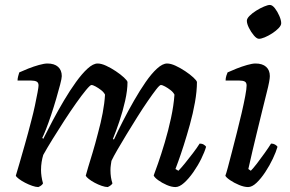

<svg xmlns="http://www.w3.org/2000/svg" viewBox="-20 -757 1175 777"><path d="M135 0Q125 0 110.5 -5Q96 -10 81.5 -17.5Q67 -25 56.5 -33Q46 -41 44 -46Q49 -62 58.5 -95Q68 -128 81 -173.5Q94 -219 107 -270Q115 -300 121.5 -330.5Q128 -361 132 -383Q136 -405 136 -411Q136 -423 128 -427Q120 -431 106 -431H51Q51 -439 53.5 -448.5Q56 -458 58 -464Q73 -471 94.5 -479.5Q116 -488 137.5 -494Q159 -500 172 -500Q200 -500 215 -486.5Q230 -473 230 -449Q230 -440 223.5 -415Q217 -390 207.5 -357.5Q198 -325 187 -292Q176 -259 166 -233.5Q156 -208 151 -199L155 -195Q172 -229 193.5 -269.5Q215 -310 239 -350.5Q263 -391 287.5 -425Q312 -459 334.5 -479.5Q357 -500 375 -500Q390 -500 409.5 -491Q429 -482 448.5 -469Q468 -456 481.5 -443.5Q495 -431 496 -425Q496 -392 486.5 -349.5Q477 -307 463 -265.5Q449 -224 437 -195L441 -192Q457 -227 478 -268Q499 -309 522.5 -350Q546 -391 569.5 -425Q593 -459 615.5 -479.5Q638 -500 656 -500Q671 -500 690.5 -491Q710 -482 729.5 -469Q749 -456 762.5 -443.5Q776 -431 777 -425Q777 -388 769 -343Q761 -298 748.5 -253Q736 -208 723.5 -169Q711 -130 701.5 -104Q692 -78 690 -73L702 -66Q712 -76 728 -95.5Q744 -115 761 -137.5Q778 -160 788 -176Q798 -176 805 -171.5Q812 -167 814 -163Q808 -142 794.5 -114.5Q781 -87 762.5 -60.5Q744 -34 725 -17Q706 0 690 0Q674 0 654.5 -8.5Q635 -17 620 -28Q605 -39 602 -47Q607 -60 619.5 -95.5Q632 -131 646.5 -179.5Q661 -228 672 -279Q683 -330 686 -374Q681 -384 670 -392.5Q659 -401 648 -407Q637 -413 631 -413Q626 -413 612 -395Q598 -377 578 -348Q558 -319 536 -284Q514 -249 493 -214.5Q472 -180 455.5 -151.5Q439 -123 431 -106Q430 -99 428.5 -89Q427 -79 427 -68Q427 -53 429 -40Q431 -27 435 -15Q434 -12 428.5 -7.5Q423 -3 416 0Q406 0 391.5 -5Q377 -10 363 -17.5Q349 -25 339 -33Q329 -41 327 -46Q330 -58 337 -81Q344 -104 354.5 -138.5Q365 -173 377 -220Q388 -260 395.5 -299.5Q403 -339 405 -374Q400 -384 389 -392.5Q378 -401 367 -407Q356 -413 350 -413Q345 -413 328 -392.5Q311 -372 288 -339.5Q265 -307 240 -268.5Q215 -230 192.5 -193.5Q170 -157 155 -130Q151 -117 148.5 -101.5Q146 -86 146 -69Q146 -57 148 -43Q150 -29 154 -15Q153 -12 148 -7.5Q143 -3 135 0Z M984 0Q968 0 947.5 -8.5Q927 -17 911 -28Q895 -39 892 -46Q895 -53 902 -79Q909 -105 918.5 -142Q928 -179 938.5 -220Q949 -261 958 -300Q967 -339 972.5 -368.5Q978 -398 978 -411Q978 -423 970.5 -427Q963 -431 949 -431H893Q893 -441 896 -450.5Q899 -460 901 -464Q916 -471 937.5 -479.5Q959 -488 980 -494Q1001 -500 1014 -500Q1042 -500 1057 -486.5Q1072 -473 1072 -449Q1072 -441 1069 -424.5Q1066 -408 1059 -381Q1052 -354 1042 -312.5Q1032 -271 1017.5 -212Q1003 -153 985 -73L995 -66Q1005 -76 1020 -95.5Q1035 -115 1051 -137.5Q1067 -160 1077 -176Q1086 -176 1093 -172Q1100 -168 1103 -163Q1097 -142 1084 -114.5Q1071 -87 1053.5 -60.5Q1036 -34 1018 -17Q1000 0 984 0ZM1028 -600Q1019 -600 1007.5 -613.5Q996 -627 987.5 -644Q979 -661 979 -673Q979 -682 990 -693Q1001 -704 1017 -714Q1033 -724 1048.5 -730.5Q1064 -737 1072 -737Q1082 -737 1092.5 -723.5Q1103 -710 1110.5 -692.5Q1118 -675 1118 -663Q1118 -654 1107.5 -643Q1097 -632 1081.5 -622Q1066 -612 1051.5 -606Q1037 -600 1028 -600Z"/></svg>

Font: Texturina Medium
Style: Italic
Weight: 500
Italic angle: -11°
Designer: Guillermo Torres Carreño
Foundry: Omnibus-Type
Version: Version 1.002